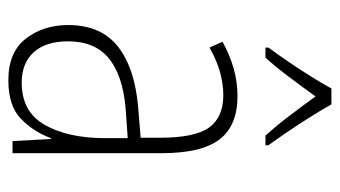

<svg xmlns="http://www.w3.org/2000/svg" viewBox="-197 -607 814 460"><g transform="rotate(90 210.0 -377.0)"><path d="M210 -539Q281 -539 314 -496Q347 -453 347 -357V0H318L313 -92H311Q296 -51 265 -20.5Q234 10 172 10Q105 10 72.5 -32Q40 -74 40 -133Q40 -212 91.5 -252.5Q143 -293 237 -301L310 -307V-353Q310 -437 285.5 -471Q261 -505 208 -505Q182 -505 154 -497.5Q126 -490 94 -472L80 -503Q110 -520 143 -529.5Q176 -539 210 -539ZM240 -271Q160 -264 119.5 -230.5Q79 -197 79 -133Q79 -80 105 -51Q131 -22 178 -22Q247 -22 278.5 -76Q310 -130 311 -218V-276ZM230 -764Q243 -741 261.5 -711.5Q280 -682 298.5 -655Q317 -628 328 -613V-606H305Q282 -631 257 -664Q232 -697 211 -726Q191 -698 165.5 -664Q140 -630 118 -606H94V-613Q108 -632 126.5 -659Q145 -686 162.5 -714Q180 -742 192 -764Z"/></g></svg>

Font: Noto Sans Lao Condensed ExtraLight
Style: Regular
Weight: 200
Width: 3
Designer: Monotype Design Team
Foundry: Monotype Imaging Inc.
Version: Version 2.003; ttfautohint (v1.8.4.7-5d5b)